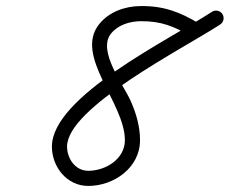

<svg xmlns="http://www.w3.org/2000/svg" viewBox="-20 -587 758 634"><path d="M645.9 -475.2C652.9 -487 649.1 -502.4 637.2 -509.5C573.6 -547.5 520.7 -567.8 444.1 -567C392.8 -566.5 340.4 -548.3 307.5 -507.3C223.5 -402.6 392.4 -247.9 392.4 -124C392.4 -61.6 328.4 -23 271.4 -23C228.8 -23 201.4 -63.3 201.4 -103C201.4 -232.6 586.3 -427.2 707.1 -506.1C718.6 -513.6 721.9 -529.1 714.3 -540.7C706.8 -552.2 691.3 -555.5 679.7 -547.9C540.6 -457 151.4 -269 151.4 -103C151.4 -35.7 201 27 271.4 27C356.3 27 442.4 -33.4 442.4 -124C442.4 -168.9 429.9 -212.1 411.9 -252.9C387.9 -307.6 300.6 -418.8 346.5 -476C369.9 -505.1 408.5 -516.6 444.7 -517C512.1 -517.7 556 -499.7 611.6 -466.5C623.4 -459.5 638.8 -463.3 645.9 -475.2Z"/></svg>

Font: FRB American Cursive Guidelines Semibold
Style: Italic
Weight: 600
Italic angle: -25°
Version: Version 2.0;Modular Font Editor K font №1